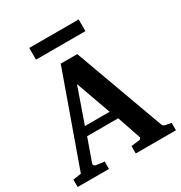

<svg xmlns="http://www.w3.org/2000/svg" viewBox="-197 -1003 1080 1144"><g transform="rotate(-30 343.0 -431.0)"><path d="M308.1 -533.2 224.1 -293H394ZM404.8 0V-50.8L463.9 -58.1Q468.8 -59.1 472.2 -64.5Q475.6 -69.8 473.1 -75.2L418.9 -233.9H205.1L149.9 -79.1Q147 -71.3 152.8 -64.9Q158.7 -58.6 164.1 -58.1L220.2 -50.8V0H4.9V-50.8L61 -59.1L285.2 -687H398.9L621.1 -77.1Q625 -67.9 628.7 -64.2Q632.3 -60.5 643.1 -58.1L681.2 -50.8V0ZM169.4 -781.2V-861.8H509.3V-781.2Z"/></g></svg>

Font: Charis SIL APac
Style: Bold
Weight: 700
Foundry: SIL International
Version: Version 5.000